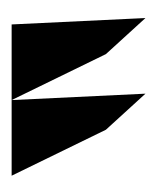

<svg xmlns="http://www.w3.org/2000/svg" viewBox="10 -827 270 330"><g transform="rotate(-90 145.0 -662.0)"><path d="M8 -777 87 -615 149 -547 138 -777ZM138 -777 217 -615 279 -547 268 -777Z"/></g></svg>

Font: Charger Sport
Style: BlkNrw
Weight: 900
Designer: Jasper
Foundry: Cannot Into Space Fonts
Version: Version 1.1